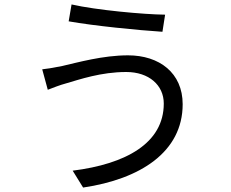

<svg xmlns="http://www.w3.org/2000/svg" viewBox="-20 -801 1040 864"><path d="M717 -335C717 -157 547 -63 307 -33L354 43C611 5 802 -117 802 -332C802 -473 697 -552 556 -552C443 -552 330 -520 260 -504C231 -498 197 -492 170 -489L195 -397C219 -406 248 -418 278 -426C337 -443 434 -477 548 -477C650 -477 717 -418 717 -335ZM302 -781 289 -705C401 -685 601 -665 711 -658L723 -735C626 -736 411 -756 302 -781Z"/></svg>

Font: Squished Noto Sans CJK JP Regular
Style: Regular
Weight: 400
Designer: Ryoko NISHIZUKA (kana & ideographs); Paul D. Hunt (Latin, Greek & Cyrillic); Wenlong ZHANG (bopomofo); Sandoll Communica
Foundry: Adobe Systems Incorporated
Version: Version 1.004;PS 1.004;hotconv 1.0.82;makeotf.lib2.5.63406